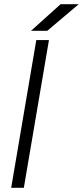

<svg xmlns="http://www.w3.org/2000/svg" viewBox="-20 -890 393 910"><path d="M33 0 152 -700H212L93 0ZM127 -744 267 -870H353L204 -744Z"/></svg>

Font: Figtree Light Light
Style: Italic
Weight: 300
Italic angle: -9.5°
Version: Version 2.000